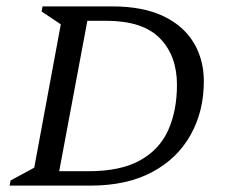

<svg xmlns="http://www.w3.org/2000/svg" viewBox="-20 -580 707 600"><path d="M10 0 13 -16 87 -56 170 -504 110 -544 113 -560H330Q426 -560 489.5 -530Q553 -500 585 -447Q617 -394 617 -326Q617 -232 575.5 -158Q534 -84 455 -42Q376 0 263 0ZM312 -515H253L165 -45H258Q356 -45 417 -78.5Q478 -112 505.5 -173Q533 -234 533 -315Q533 -406 479.5 -460.5Q426 -515 312 -515Z"/></svg>

Font: Spectral SC
Style: Italic
Weight: 400
Italic angle: -10°
Designer: Jean-Baptiste Levee
Foundry: Production Type
Version: Version 2.001